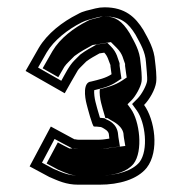

<svg xmlns="http://www.w3.org/2000/svg" viewBox="-20 -761 498 525"><path d="M282 -583V-580C282.7 -574 283.7 -566.7 285 -558C269 -547.3 250.3 -543.3 229 -538C206.7 -536.4 211.3 -496.8 217 -475.5C219.4 -466.3 232.7 -415 237 -415C243 -415 248 -414.7 252 -414C254.7 -414 256.3 -413.7 257 -413H258C265.7 -408.4 278 -403.6 278 -391C278 -389 278.3 -386 279 -382C269.7 -380.8 261.6 -379 252 -379H194C191.3 -379 189 -379.3 187 -380H184L180 -382L119 -415L61 -306L115 -277C138.6 -266.9 160.5 -256 194 -256H252C306.3 -256 355.7 -270.7 381 -302C416.8 -347.8 402.8 -434.4 374 -474C388.9 -488.9 404.3 -516 407 -536C409 -551.2 405.7 -579.1 404 -593C401.7 -627.9 385.7 -653.9 372 -679C350.3 -714.2 322 -741 266 -741C257.3 -741 249 -740 241 -738C222.3 -732.7 208.5 -731.7 192 -722C151.2 -701.6 109.3 -669.5 86 -630L50 -567L157 -506C169 -527 180.6 -548.4 193 -569C194.3 -571 197 -574 201 -578L216 -593C227.1 -601.4 238.6 -607.5 252 -615C256.7 -615.7 261 -616.3 265 -617C274.9 -607.1 276.4 -596.1 282 -583ZM262.4 -438C258 -438.6 253.3 -439 253.3 -439C248.2 -454.7 242.8 -475.8 241.2 -481.9C238.6 -491.5 236.8 -506.9 237.6 -514.4C258.4 -519.5 278.5 -523.6 298.9 -537.2L312.1 -546L309.7 -561.8C308.5 -569.5 307.5 -577.4 307 -581.4V-588.1C301.7 -600.4 300.8 -616.6 282.7 -634.7L273.6 -643.8L260.9 -641.7C255.9 -640.8 249.5 -639.9 243.9 -639.1C228.6 -630.6 214.3 -623 199.6 -611.9L183.3 -595.7C168.7 -581.1 157.8 -558.2 147.6 -540.1L84.1 -576.3L107.6 -617.5C127.1 -650.6 165.5 -680.8 203.2 -699.6C215.9 -706 225.2 -707.6 247.5 -713.9C253.9 -715.4 259.3 -716 266 -716C312.1 -716 331.6 -696.7 350.4 -666.4C364.8 -640.1 377.2 -619.1 379.1 -591.3C380 -577.6 383.5 -549.1 382.2 -539.4C380.6 -527.5 367.3 -502.7 356.3 -491.7L341.2 -476.6L353.8 -459.3C377.6 -426.5 386.6 -350.4 361.4 -317.6C343 -295.2 302.5 -281 252 -281H194C166.7 -281 149.7 -289.3 125.9 -299.5L94.8 -316.2L129.2 -381C145.6 -372.4 161.4 -363.3 178.1 -355H183.6C190.5 -353.9 190.4 -354 194 -354H252C264.9 -354 274.4 -356.2 282.1 -357.2L307.9 -360.4L303.7 -386.1C303.1 -389.7 303.1 -389.7 303 -392.3C301.1 -424.7 272.8 -433.3 270.9 -434.4L264.9 -438ZM322 -586.3V-580.9C322.5 -576.1 323.6 -568.4 324.8 -560.4L326.5 -549.1L314.2 -540.9C294 -527.4 271.5 -521.7 252.9 -517C251.5 -508.4 253.6 -490.3 256.5 -479.6C258 -473.9 263.3 -453.2 268.2 -438H274.1L285.7 -431C287.8 -429.8 318 -415.7 318 -391C318 -390.7 318.2 -388.1 318.8 -384.6L322.6 -361.9L286.8 -357.5C281.6 -356.8 270 -354 252 -354H194C188.7 -354 190.8 -353.7 180.1 -355H170C159.1 -360.3 148.5 -365.9 138.1 -371.6L107.4 -314L139.4 -296.8C164.1 -286.2 176.2 -281 194 -281H252C294.8 -281 327.3 -291.4 345.2 -313.1C372 -348 361.7 -430.5 337.6 -463.7L328.7 -475.9L340.1 -487.3C350.6 -497.8 365.2 -523.6 367.1 -538.1C368.7 -549.7 365.9 -577.1 364.1 -591.5C362 -622.9 348.6 -644.4 334.4 -670.5C313.7 -703.9 295.5 -716 266 -716C262.5 -716 259.9 -715.7 256.5 -714.9C231.8 -708 227.4 -708.5 218.2 -703.1C182.3 -685.1 144.1 -656.3 123.6 -621.5L96.6 -574.3L139.4 -549.9C144.7 -559.3 149.7 -568 155.8 -578.2C159.5 -583.7 162.3 -586.4 167.1 -591.3L183.5 -607.7C200.3 -620.3 216.2 -628.5 233.1 -637.9L243.1 -639.4C247.3 -640 251.2 -640.6 254.7 -641.2L283.3 -645.9L298.9 -630.3C316.5 -612.7 316.6 -598.8 322 -586.3Z"/></svg>

Font: Tape
Style: Regular
Weight: 500
Foundry: Cannot Into Space Fonts
Version: Version 0.97